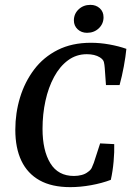

<svg xmlns="http://www.w3.org/2000/svg" viewBox="-20 -758 549 790"><path d="M269 12Q193 12 143 -16Q93 -44 68 -96.5Q43 -149 43 -224Q43 -293 62.5 -357Q82 -421 120.5 -472Q159 -523 217.5 -552.5Q276 -582 354 -582Q392 -582 430.5 -575Q469 -568 500 -557Q497 -526 489.5 -485Q482 -444 472 -408H416L411 -478Q410 -492 407.5 -502.5Q405 -513 391 -522Q370 -535 337 -535Q294 -535 260 -510Q226 -485 202.5 -441.5Q179 -398 167 -343Q155 -288 155 -228Q155 -139 187 -86.5Q219 -34 284 -34Q301 -34 316 -38Q331 -42 341 -50Q353 -58 357.5 -67.5Q362 -77 366 -88L392 -168L450 -165Q451 -134 447.5 -94Q444 -54 436 -18Q399 -4 354.5 4Q310 12 269 12ZM338 -623Q315 -623 299.5 -637.5Q284 -652 284 -674Q284 -701 303.5 -719.5Q323 -738 352 -738Q375 -738 390.5 -724Q406 -710 406 -687Q406 -660 386.5 -641.5Q367 -623 338 -623Z"/></svg>

Font: Rasa Medium
Style: Italic
Weight: 500
Italic angle: -7.10001°
Designer: Anna Giedrys (Yrsa+Rasa design), David Brezina (Yrsa art-direction, Rasa art-direction, design)
Foundry: Rosetta Type Foundry
Version: Version 2.004